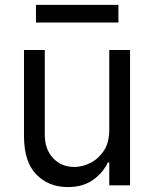

<svg xmlns="http://www.w3.org/2000/svg" viewBox="-20 -747 621 774"><path d="M420.5 -223V-545.5H504.3V0H420.5V-92.3H414.8Q395.6 -50.8 355.1 -21.8Q314.6 7.1 252.8 7.1Q176.1 7.1 126.4 -43.7Q76.7 -94.5 76.7 -198.9V-545.5H160.5V-204.5Q160.5 -144.9 194.1 -109.4Q227.6 -73.9 279.8 -73.9Q311.1 -73.9 343.6 -89.8Q376.1 -105.8 398.3 -138.8Q420.5 -171.9 420.5 -223ZM457.4 -727.3V-656.2H125V-727.3Z"/></svg>

Font: Inter UI
Style: Regular
Weight: 400
Designer: Rasmus Andersson
Foundry: rsms
Version: 3.2;8d6f07862